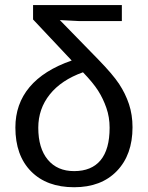

<svg xmlns="http://www.w3.org/2000/svg" viewBox="-20 -745 597 774"><path d="M421.9 -230Q421.9 -272.5 408.9 -309.8Q396 -347.2 375.7 -379.2Q355.5 -411.1 314.5 -453.6Q227.1 -422.4 180.7 -364.3Q134.3 -306.2 134.3 -230Q134.3 -147.5 172.6 -101.3Q210.9 -55.2 278.8 -55.2Q349.1 -55.2 385.5 -99.1Q421.9 -143.1 421.9 -230ZM296.4 -660.2 221.2 -664.1 375.5 -505.9Q434.6 -445.3 460.2 -406.5Q485.8 -367.7 500 -325Q514.2 -282.2 514.2 -231.9Q514.2 -121.1 451.2 -55.7Q388.2 9.8 278.8 9.8Q168.5 9.8 105.2 -54.2Q42 -118.2 42 -231Q42 -325.7 99.1 -393.8Q156.2 -461.9 269 -501L113.3 -666.5V-724.6H471.2V-660.2Z"/></svg>

Font: Liberation Sans
Style: Regular
Weight: 400
Designer: Steve Matteson
Foundry: Ascender Corporation
Version: Version 2.00.1